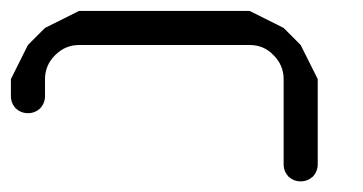

<svg xmlns="http://www.w3.org/2000/svg" viewBox="-645 -645 665 352"><path d="M-93.8 -312.5Q-106.4 -312.5 -116.2 -321.3Q-125 -331.1 -125 -343.8Q-125 -395.5 -125 -500Q-125 -525.4 -143.6 -543.9Q-161.1 -562.5 -187.5 -562.5Q-292 -562.5 -500 -562.5Q-525.4 -562.5 -543.9 -543.9Q-562.5 -525.4 -562.5 -500Q-562.5 -489.3 -562.5 -468.8Q-562.5 -456.1 -571.3 -446.3Q-581.1 -437.5 -593.8 -437.5Q-606.4 -437.5 -616.2 -446.3Q-625 -456.1 -625 -468.8Q-625 -479.5 -625 -500Q-617.2 -515.6 -593.8 -562.5Q-585.9 -570.3 -562.5 -593.8Q-546.9 -601.6 -500 -625Q-421.9 -625 -187.5 -625Q-171.9 -617.2 -125 -593.8Q-117.2 -585.9 -93.8 -562.5Q-85.9 -546.9 -62.5 -500Q-62.5 -460.9 -62.5 -343.8Q-62.5 -331.1 -71.3 -321.3Q-81.1 -312.5 -93.8 -312.5Z"/></svg>

Font: conwrite
Style: Regular
Weight: 400
Designer: Willllllliam
Version: 1.0